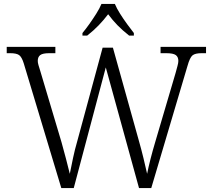

<svg xmlns="http://www.w3.org/2000/svg" viewBox="-20 -951 1075 971"><path d="M100 -631Q90 -663 76.5 -672.5Q63 -682 32 -682H14V-714H260V-682H229Q196 -682 183.5 -672.5Q171 -663 171 -643Q171 -634 174.5 -622Q178 -610 184 -591L291 -232Q304 -186 313.5 -149Q323 -112 333 -72Q341 -112 349.5 -152.5Q358 -193 371 -238L499 -710H551L681 -244Q695 -195 705.5 -151.5Q716 -108 724 -72Q738 -142 766 -236L868 -582Q873 -601 877.5 -617Q882 -633 882 -643Q882 -663 869 -672.5Q856 -682 821 -682H792V-714H1022V-682H999Q967 -682 953.5 -671Q940 -660 928 -617L745 0H683L515 -610L353 0H290ZM397 -784Q413 -803 431.5 -829Q450 -855 467 -882Q484 -909 493 -931H561Q570 -909 587 -882Q604 -855 623 -829Q642 -803 657 -784V-771H633Q600 -797 574.5 -823Q549 -849 527 -879Q504 -849 479 -823Q454 -797 421 -771H397Z"/></svg>

Font: Noto Serif Malayalam Light
Style: Regular
Weight: 300
Designer: Indian type Foundry, Jelle Bosma, Monotype Design Team
Foundry: Monotype Imaging Inc.
Version: Version 2.104; ttfautohint (v1.8.4.7-5d5b)